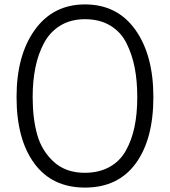

<svg xmlns="http://www.w3.org/2000/svg" viewBox="-20 -840 770 870"><path d="M602 -400Q602 -473 590.5 -532.5Q579 -592 553.5 -643.5Q528 -695 480 -724Q432 -753 365 -753Q301 -753 254 -724.5Q207 -696 180 -646Q153 -596 140.5 -534.5Q128 -473 128 -400Q128 -302 149 -228.5Q170 -155 224.5 -106Q279 -57 364 -57Q428 -57 475.5 -83Q523 -109 550 -157Q577 -205 589.5 -265Q602 -325 602 -400ZM365 10Q216 10 135.5 -99.5Q55 -209 55 -400Q55 -590 138 -705Q221 -820 365 -820Q511 -820 593 -705.5Q675 -591 675 -400Q675 -209 595 -99.5Q515 10 365 10Z"/></svg>

Font: Sinkin Sans 300 Light
Style: Regular
Weight: 300
Designer: Keith Bates
Foundry: K-Type
Version: Sinkin Sans (version 1.0)  by Keith Bates   •   © 2014   www